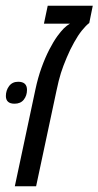

<svg xmlns="http://www.w3.org/2000/svg" viewBox="-41 -650 343 670"><path d="M10.7 0 82.5 -337.4Q91.3 -378.9 104 -414.1Q116.7 -449.2 131.1 -477.1Q145.5 -504.9 159.2 -523.9Q170.9 -540 181.6 -550.8Q192.4 -561.5 203.1 -567.4H112.3L125.5 -629.9H282.7L270.5 -569.8Q258.8 -561 244.9 -543.7Q231 -526.4 217.8 -502.4Q210.9 -490.2 204.3 -476.8Q197.8 -463.4 191.9 -449.2Q185.5 -434.6 180.7 -421.4Q175.8 -408.2 171.6 -395.3Q167.5 -382.3 163.8 -367.4Q160.2 -352.5 156.2 -334L85 0ZM9.8 -288.1Q-5.4 -288.1 -12.9 -294.9Q-20.5 -301.8 -20.5 -314.9Q-20.5 -334.5 -9.3 -349.6Q2 -364.7 22.5 -364.7Q37.6 -364.7 45.4 -357.7Q53.2 -350.6 53.2 -336.4Q53.2 -316.4 42 -302.2Q30.8 -288.1 9.8 -288.1Z"/></svg>

Font: Open Sans Condensed
Style: Italic
Weight: 400
Width: 3
Italic angle: -12°
Designer: Monotype Design Team
Foundry: Monotype Imaging Inc.
Version: Version 3.000